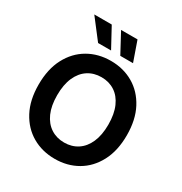

<svg xmlns="http://www.w3.org/2000/svg" viewBox="-215 -1104 1200 1269"><g transform="rotate(30 385.0 -469.0)"><path d="M385.3 9.8Q289.1 9.8 212.9 -34.4Q136.7 -78.6 92.5 -162.1Q48.3 -245.6 48.3 -363.3Q48.3 -481.4 92.5 -565.2Q136.7 -648.9 212.9 -693.1Q289.1 -737.3 385.3 -737.3Q481 -737.3 556.9 -693.1Q632.8 -648.9 677 -565.2Q721.2 -481.4 721.2 -363.3Q721.2 -245.6 677 -161.9Q632.8 -78.1 556.9 -34.2Q481 9.8 385.3 9.8ZM385.3 -114.7Q442.9 -114.7 486.8 -143.3Q530.8 -171.9 555.4 -227.5Q580.1 -283.2 580.1 -363.3Q580.1 -444.3 555.4 -500Q530.8 -555.7 486.8 -584.2Q442.9 -612.8 385.3 -612.8Q327.1 -612.8 283 -584Q238.8 -555.2 214.1 -499.5Q189.5 -443.8 189.5 -363.3Q189.5 -283.2 214.1 -227.8Q238.8 -172.4 283 -143.6Q327.1 -114.7 385.3 -114.7ZM420.9 -796.9 339.8 -947.8H465.3L518.1 -796.9ZM251.5 -796.9 135.3 -947.8H268.6L350.6 -796.9Z"/></g></svg>

Font: Inter
Style: 650
Weight: 650
Designer: Rasmus Andersson
Foundry: rsms
Version: Version 4.001;git-66647c0bb